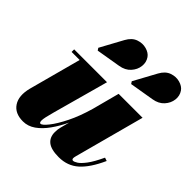

<svg xmlns="http://www.w3.org/2000/svg" viewBox="-201 -883 1035 1035"><g transform="rotate(45 316.5 -365.5)"><path d="M544.5 -568.5 405 -545 396.5 -558 467 -687.5Q487 -724 517.8 -734.8Q548.5 -745.5 577.2 -737.5Q606 -729.5 619.5 -710Q636 -686 632.5 -655.5Q629 -625 606.5 -600Q584 -575 544.5 -568.5ZM289.5 -568.5 150 -545 141.5 -558 212 -687.5Q232 -724 262.8 -734.8Q293.5 -745.5 322.2 -737.5Q351 -729.5 364.5 -710Q381 -686 377.5 -655.5Q374 -625 351.5 -600Q329 -575 289.5 -568.5ZM306 -460 218.5 -142.5Q202 -83.5 202 -65.8Q202 -48 210.5 -48Q222.5 -48 248.2 -80.2Q274 -112.5 302.8 -170.2Q331.5 -228 353.5 -305L394.5 -460H577L469.5 -59.5Q466.5 -48.5 466.5 -42.5Q466.5 -31 476 -31Q484.5 -31 500.2 -41Q516 -51 537.8 -79.8Q559.5 -108.5 586 -165L605 -158.5Q566 -72 520 -31Q474 10 407.5 10Q349.5 10 323.2 -10.8Q297 -31.5 297 -71.5Q297 -91 302 -110L315.5 -161.5Q293 -114 265.2 -75Q237.5 -36 204.8 -13Q172 10 134.5 10Q73 10 46 -31Q19 -72 36.5 -141L117 -440.5H55.5V-460Z"/></g></svg>

Font: Bodoni* 11pt Fatface
Style: Italic
Weight: 900
Italic angle: -13°
Version: Version 2.3